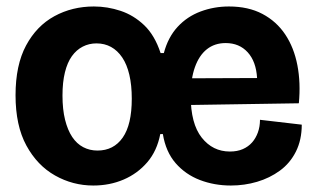

<svg xmlns="http://www.w3.org/2000/svg" viewBox="-20 -559 976 593"><path d="M268 14Q205 14 150 -17Q95 -48 61.5 -109.5Q28 -171 28 -265Q28 -358 60.5 -418.5Q93 -479 148 -509Q203 -539 270 -539Q312 -539 352.5 -525.5Q393 -512 425.5 -481Q458 -450 476 -395H486Q499 -444 528.5 -476Q558 -508 599.5 -523.5Q641 -539 687 -539Q747 -539 790.5 -516Q834 -493 861 -452.5Q888 -412 898.5 -357.5Q909 -303 903 -240L519 -234V-317L774 -318Q771 -369 745 -397.5Q719 -426 677 -426Q643 -426 619 -407Q595 -388 582 -351.5Q569 -315 569 -263Q569 -177 603 -134Q637 -91 690 -91Q713 -91 730 -98.5Q747 -106 758.5 -119Q770 -132 776.5 -150Q783 -168 783 -189L912 -174Q912 -127 894 -91Q876 -55 844.5 -32Q813 -9 774 2.5Q735 14 693 14Q642 14 597.5 -3Q553 -20 522.5 -55Q492 -90 483 -145H475Q465 -93 435 -58Q405 -23 362 -4.5Q319 14 268 14ZM281 -94Q306 -94 325.5 -104Q345 -114 359 -134Q373 -154 380 -184Q387 -214 387 -254Q387 -296 379.5 -328Q372 -360 357.5 -381.5Q343 -403 323 -414Q303 -425 278 -425Q255 -425 235.5 -415Q216 -405 202 -385.5Q188 -366 180.5 -335.5Q173 -305 173 -264Q173 -221 181 -189Q189 -157 203 -136Q217 -115 237 -104.5Q257 -94 281 -94Z"/></svg>

Font: Bricolage Grotesque 72pt
Style: Bold
Weight: 700
Designer: Mathieu Triay
Foundry: Atelier Triay
Version: Version 1.001;gftools[0.9.33.dev8+g029e19f]